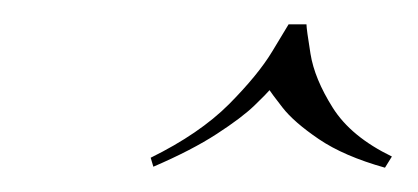

<svg xmlns="http://www.w3.org/2000/svg" viewBox="-20 -719 344 158"><path d="M302.5 -590.2 296.8 -581Q263 -590.5 242.4 -604.5Q221.8 -618.5 212.5 -630.5Q203.2 -642.5 201.8 -644.8Q200 -642.5 189.4 -632.2Q178.8 -622 158.4 -608.8Q138 -595.5 106.2 -581.8L104 -589.2Q144.2 -609 168.4 -633.2Q192.5 -657.5 204.1 -676.8Q215.8 -696 217.5 -699H232.2Q232.2 -695.2 235.5 -674.8Q238.8 -654.2 253.8 -630.4Q268.8 -606.5 302.5 -590.2Z"/></svg>

Font: Emberly Black
Style: Italic
Weight: 900
Italic angle: -12°
Designer: Rajesh Rajput
Foundry: Rajesh Rajput
Version: Version 1.000